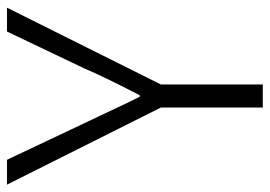

<svg xmlns="http://www.w3.org/2000/svg" viewBox="-131 -639 770 548"><g transform="rotate(-90 254.0 -365.0)"><path d="M1 -730H72L176 -510L205 -449Q240 -374 252 -351H256Q308 -451 333 -510L438 -730H506L287 -291V0H221V-291Z"/></g></svg>

Font: 寒蝉端黑体 Light
Style: Regular
Weight: 300
Designer: ChillDuanSans {Warren2060}; 
Source Han Sans {Ryoko NISHIZUKA 西塚涼子 (kana, bopomofo & ideographs); Paul D. Hunt (Latin, G
Foundry: ChillType&Adobe
Version: Version 1.300;Glyphs 3.3 (3306)